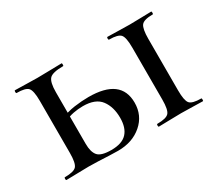

<svg xmlns="http://www.w3.org/2000/svg" viewBox="-81 -550 812 716"><g transform="rotate(-30 325.5 -192.0)"><path d="M430 0Q427 0 427 -6Q427 -12 430 -12Q469 -12 480 -25Q491 -38 491 -81V-305Q491 -349 480 -361.5Q469 -374 431 -374Q428 -374 428 -380Q428 -386 431 -386Q450 -386 475 -385Q500 -384 526 -384Q551 -384 575.5 -385Q600 -386 619 -386Q621 -386 621 -380Q621 -374 619 -374Q580 -374 569.5 -360Q559 -346 559 -303V-81Q559 -38 569.5 -25Q580 -12 619 -12Q621 -12 621 -6Q621 0 619 0Q599 0 575 -1Q551 -2 526 -2Q500 -2 475 -1Q450 0 430 0ZM161 -303V-81Q161 -46 175 -29.5Q189 -13 233 -13Q279 -13 300 -35.5Q321 -58 321 -101Q321 -148 298.5 -178Q276 -208 222 -208Q201 -208 180.5 -204Q160 -200 137 -189L131 -204Q163 -218 195.5 -222.5Q228 -227 257 -227Q396 -227 396 -123Q396 -68 355.5 -33Q315 2 253 2Q237 2 215 1Q193 0 170 -1Q147 -2 128 -2Q102 -2 77 -1Q52 0 32 0Q29 0 29 -6Q29 -12 32 -12Q71 -12 82 -25Q93 -38 93 -81V-305Q93 -349 82 -361.5Q71 -374 33 -374Q30 -374 30 -380Q30 -386 33 -386Q52 -386 77 -385Q102 -384 128 -384Q157 -384 184 -385Q211 -386 233 -386Q235 -386 235 -380Q235 -374 233 -374Q187 -374 174 -360Q161 -346 161 -303Z"/></g></svg>

Font: Cormorant Medium
Style: Regular
Weight: 500
Designer: Christian Thalmann (Catharsis Fonts)
Foundry: Catharsis Fonts
Version: Version 4.000